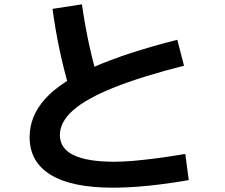

<svg xmlns="http://www.w3.org/2000/svg" viewBox="-20 -811 1040 888"><path d="M501 57Q312 57 214.5 -2.5Q117 -62 117 -177Q117 -274 188.5 -353.5Q260 -433 411.5 -500Q563 -567 800 -627L831 -507Q634 -457 506.5 -406Q379 -355 318 -301Q257 -247 257 -186Q257 -63 509 -63Q550 -63 596 -67Q642 -71 700.5 -78.5Q759 -86 837 -99L853 22Q755 39 667 48Q579 57 501 57ZM304 -389Q275 -488 255 -583Q235 -678 223 -770L359 -791Q372 -698 392 -605.5Q412 -513 440 -421Z"/></svg>

Font: M PLUS 1
Style: Bold
Weight: 700
Designer: Coji Morishita
Foundry: UNDERFOREST DESIGN
Version: Version 1.001